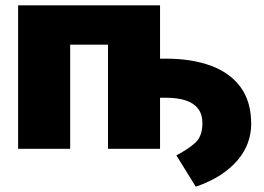

<svg xmlns="http://www.w3.org/2000/svg" viewBox="-20 -561 996 724"><path d="M718.3 143.1 645 24.9Q688 2.4 715.1 -21.5Q742.2 -45.4 743.2 -92.3Q744.1 -128.4 727.5 -150.4Q710.9 -172.4 680.2 -182.4Q649.4 -192.4 606.9 -192.4H527.3V-339.8H606.9Q702.1 -339.8 774.4 -313.5Q846.7 -287.1 887 -232.7Q927.2 -178.2 927.2 -93.8Q927.2 -57.1 914.8 -22.7Q902.3 11.7 876.5 42.5Q850.6 73.2 811.3 98.9Q772 124.5 718.3 143.1ZM583.5 -541V0H387.2V-392.6H244.6V0H48.3V-541Z"/></svg>

Font: Inter 17pt Black
Style: Regular
Weight: 900
Version: Version 4.001;git-66647c0bb